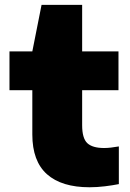

<svg xmlns="http://www.w3.org/2000/svg" viewBox="-20 -760 536 790"><path d="M348.5 10.5Q233.5 10.5 173.2 -43.2Q113 -97 113 -206.5V-389H19V-548.5H113L151 -740H318V-548.5H467.5V-389H318V-245Q318 -191 339.2 -171Q360.5 -151 408.5 -151Q433 -151 469 -157.5V-2.5Q444.5 2.5 411.8 6.5Q379 10.5 348.5 10.5Z"/></svg>

Font: Encode Sans Exp XBd
Style: Regular
Weight: 800
Width: 7
Designer: Multiple Designers
Foundry: Impallari Type
Version: Version 3.002; ttfautohint (v1.8.3) -l 8 -r 50 -G 200 -x 14 